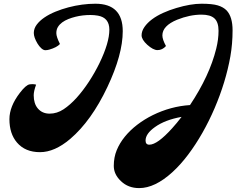

<svg xmlns="http://www.w3.org/2000/svg" viewBox="-20 -780 1249 1015"><path d="M29.8 0ZM296.9 -547.4Q280.8 -529.3 240.2 -517.6Q229.5 -514.6 219.5 -514.6Q209.5 -514.6 198.2 -524.9Q187 -535.2 178.2 -549.8Q158.7 -582.5 158.7 -605.7Q158.7 -628.9 174.1 -649.7Q189.5 -670.4 215.1 -687.7Q240.7 -705.1 273.7 -718.5Q306.6 -731.9 341.8 -741.2Q414.6 -760.3 484.4 -760.3Q628.9 -760.3 628.9 -615.2Q628.9 -491.7 547.9 -320.3Q463.4 -141.6 351.6 -45.9Q269 24.4 191.4 24.4Q113.3 24.4 69.8 -26.4Q29.8 -73.2 29.8 -149.9Q29.8 -217.3 85 -289.1Q117.2 -331.1 136.5 -334Q155.8 -336.9 170.9 -332.5Q158.2 -297.9 158.2 -276.1Q158.2 -254.4 163.6 -237.1Q168.9 -219.7 179.7 -207Q203.1 -179.2 242.2 -179.2Q281.2 -179.2 316.2 -202.4Q351.1 -225.6 385.3 -263.4Q419.4 -301.3 450.7 -349.1Q481.9 -397 505.9 -446.3Q558.1 -554.2 558.1 -623Q558.1 -686.5 497.6 -697.3Q478.5 -700.7 458.3 -700.7Q438 -700.7 418.5 -698.5Q398.9 -696.3 379.2 -691.4Q359.4 -686.5 341.1 -679.2Q322.8 -671.9 308.8 -661.6Q294.9 -651.4 286.4 -637.7Q277.8 -624 277.8 -604.7Q277.8 -585.4 296.9 -547.4ZM838.4 -592.8Q838.4 -571.3 857.4 -536.6Q838.4 -515.1 812.5 -515.1Q790 -515.1 758.3 -543.5Q728.5 -570.8 728.5 -593.3Q728.5 -615.7 743.7 -637.5Q758.8 -659.2 783.9 -678Q809.1 -696.8 842.5 -711.9Q876 -727.1 912.6 -737.8Q988.3 -760.3 1045.2 -760.3Q1102.1 -760.3 1131.3 -751.5Q1160.6 -742.7 1178.2 -724.6Q1209.5 -690.9 1209.5 -619.6Q1209.5 -548.3 1197.8 -481.7Q1186 -415 1165 -345.9Q1144 -276.9 1114.7 -208.5Q1085.4 -140.1 1050 -77.9Q1014.6 -15.6 974.4 37.8Q934.1 91.3 891.1 130.4Q798.8 214.4 715.8 214.4Q657.7 214.4 619.6 177.7Q581.5 142.1 581.5 96.9Q581.5 51.8 596.9 14.2Q612.3 -23.4 639.9 -57.4Q667.5 -91.3 705.3 -120.4Q743.2 -149.4 787.6 -171.4Q882.3 -217.8 984.4 -224.6Q1087.9 -379.9 1123 -522.5Q1135.3 -571.8 1135.3 -617.2Q1135.3 -662.6 1113.8 -682.6Q1092.3 -702.6 1045.4 -702.6Q983.4 -702.6 916.5 -675.8Q838.4 -643.6 838.4 -592.8ZM749.5 -37.1Q749.5 -15.1 769.5 -15.1Q812 -15.1 890.6 -102.5Q915 -129.4 939.9 -162.1Q852.5 -146.5 799.3 -108.4Q749.5 -73.2 749.5 -37.1Z"/></svg>

Font: Molle
Style: Regular
Weight: 400
Italic angle: -22°
Designer: Elena Albertoni
Foundry: Elena Albertoni
Version: Version 1.001; ttfautohint (v0.92) -l 12 -r 12 -G 200 -x 10 